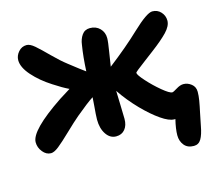

<svg xmlns="http://www.w3.org/2000/svg" viewBox="-97 -676 1039 917"><g transform="rotate(-15 422.5 -218.0)"><path d="M85.9 -24.9Q62.5 -24.9 45.2 -46.4Q27.8 -67.9 27.8 -94.2Q27.8 -152.3 194.8 -264.2Q230 -286.6 250 -298.8Q218.8 -313.5 175.8 -341.8Q122.1 -376 85.4 -417.5Q48.8 -459 48.8 -494.1Q48.8 -516.6 65.2 -535.4Q81.5 -554.2 106 -554.2Q122.6 -554.2 145.3 -534.7Q168 -515.1 204.8 -478Q241.7 -440.9 272.9 -417Q330.6 -371.6 349.1 -358.9Q352.5 -430.7 361.8 -486.8Q365.2 -514.6 379.2 -534.4Q393.1 -554.2 418.9 -554.2Q448.7 -554.2 467.8 -534.9Q486.8 -515.6 486.8 -486.8Q486.8 -468.3 478.5 -418.7Q470.2 -369.1 467.8 -350.1Q562 -422.9 627 -484.9Q700.2 -554.2 727.1 -554.2Q752.9 -554.2 769.5 -535.9Q786.1 -517.6 786.1 -493.2Q786.1 -466.8 758.3 -437.7Q730.5 -408.7 679.2 -370.1Q661.6 -356.4 632.8 -335Q604 -313.5 591.1 -303Q578.1 -292.5 578.1 -290Q578.1 -279.8 607.7 -246.8Q637.2 -213.9 672.1 -184.8Q707 -155.8 720.2 -155.8Q725.6 -155.8 745.1 -168Q764.6 -180.2 780.8 -180.2Q801.8 -180.2 819.8 -166Q837.9 -151.9 837.9 -127Q837.9 -107.9 834 -84.5Q830.1 -61 822.3 -25.1Q814.5 10.7 810.1 35.2Q802.7 75.7 790.3 96.9Q777.8 118.2 753.9 118.2Q722.7 118.2 706.3 97.9Q689.9 77.6 689.9 48.8Q689.9 17.6 701.2 -28.8H695.8Q670.4 -28.8 630.9 -56.2Q591.3 -83.5 546.9 -128.9Q499 -178.2 462.9 -231.9Q463.4 -211.4 465.1 -159.2Q466.8 -106.9 466.8 -92.8Q466.8 -60.5 450.9 -41.3Q435.1 -22 407.2 -22Q377.4 -22 358.2 -50.5Q338.9 -79.1 338.9 -123Q338.9 -134.8 340.1 -151.1Q341.3 -167.5 343.3 -191.2Q345.2 -214.8 346.2 -231.9Q316.9 -213.4 257.8 -164.1Q230.5 -141.1 189.5 -101.6Q148.4 -62 125 -43.5Q101.6 -24.9 85.9 -24.9Z"/></g></svg>

Font: Shantell Sans Bouncy
Style: Regular
Weight: 600
Designer: Stephen Nixon, Anya Danilova, Shantell Martin
Foundry: Arrow Type
Version: Version 1.006;[9816181b4]